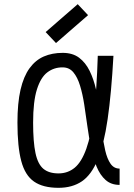

<svg xmlns="http://www.w3.org/2000/svg" viewBox="-20 -885 640 919"><path d="M552.5 -78V0Q512 0 485.5 -23.5Q459 -47 442.5 -87.2Q426 -127.5 415.8 -177.5Q405.5 -227.5 398.2 -281Q391 -334.5 383.2 -384.5Q375.5 -434.5 363.2 -474.8Q351 -515 331.2 -538.8Q311.5 -562.5 280 -562.5Q239 -563 207 -539Q175 -515 156.8 -457.2Q138.5 -399.5 138.5 -298Q138.5 -205.5 149.8 -152.5Q161 -99.5 187.5 -77.2Q214 -55 260 -55Q304.5 -55 337.5 -82.2Q370.5 -109.5 393.2 -173.2Q416 -237 429.5 -345.8Q443 -454.5 448 -618H523Q513 -436.5 495.2 -314.8Q477.5 -193 447.5 -120.5Q417.5 -48 371.8 -17Q326 14 260 14Q186 14 143 -15.8Q100 -45.5 81.8 -114Q63.5 -182.5 63.5 -298Q63.5 -391.5 78.2 -455.5Q93 -519.5 121.5 -558.5Q150 -597.5 190 -614.8Q230 -632 280 -632Q327.5 -632 358.5 -608.8Q389.5 -585.5 409 -545.8Q428.5 -506 439.5 -457Q450.5 -408 456.8 -355Q463 -302 468.8 -253Q474.5 -204 483.8 -164.2Q493 -124.5 509.2 -101.2Q525.5 -78 552.5 -78ZM248 -679 198.5 -731.5 352 -865 401.5 -812.5Z"/></svg>

Font: Victor Mono Thin
Style: Regular
Weight: 100
Monospace: yes
Designer: Rune Bjørnerås
Version: Version 1.561;gftools[0.9.30]